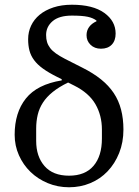

<svg xmlns="http://www.w3.org/2000/svg" viewBox="-20 -780 587 812"><path d="M272 12Q224 12 182 -5.5Q140 -23 109 -53Q78 -83 60 -123.5Q42 -164 42 -210Q42 -304 89.5 -363.5Q137 -423 241 -440V-445L221 -455Q185 -473 161.5 -490Q138 -507 124 -526Q110 -545 104.5 -566.5Q99 -588 99 -614Q99 -645 111.5 -671.5Q124 -698 147.5 -717.5Q171 -737 205.5 -748.5Q240 -760 284 -760Q373 -760 421 -725.5Q469 -691 469 -638Q469 -608 452.5 -591Q436 -574 407 -574Q380 -574 363 -590.5Q346 -607 346 -631Q346 -651 357 -666Q368 -681 388 -690V-693Q374 -704 351 -709Q328 -714 284 -714Q230 -714 202.5 -690.5Q175 -667 175 -632Q175 -615 179 -602Q183 -589 192 -577Q201 -565 216.5 -554Q232 -543 255 -531L328 -494Q374 -471 407 -444.5Q440 -418 461 -386.5Q482 -355 492 -316.5Q502 -278 502 -232Q502 -178 484 -133Q466 -88 435 -55.5Q404 -23 362 -5.5Q320 12 272 12ZM272 -37Q340 -37 375.5 -78.5Q411 -120 411 -194V-232Q411 -292 383.5 -339.5Q356 -387 294 -418L268 -431Q229 -412 203 -391Q177 -370 161.5 -346Q146 -322 139.5 -294.5Q133 -267 133 -236V-184Q133 -118 168.5 -77.5Q204 -37 272 -37Z"/></svg>

Font: IBM Plex Serif
Style: Regular
Weight: 400
Designer: Mike Abbink, Paul van der Laan, Pieter van Rosmalen
Foundry: Bold Monday
Version: Version 3.001